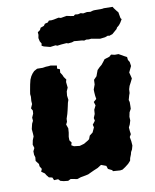

<svg xmlns="http://www.w3.org/2000/svg" viewBox="-84 -791 709 877"><g transform="rotate(-10 270.5 -353.0)"><path d="M160.8 21.6 140.4 19.4 125.4 15.4 116.8 6.4 97.8 7.4 92.2 -5.8 76.6 -9.4 67 -21.4 62 -30 46.4 -41 51.6 -53 43.4 -66.4 42.6 -77.4 30 -93.6 31.6 -110.4 28 -122.4 27.6 -138.6 34.6 -153 29.8 -169.4 33.8 -189.4 40.4 -205.4 39.8 -218.4 38 -240 43.8 -264 50 -276.6 48.8 -291.2 56.4 -308.4 57.4 -322.6 51 -333.8 59.2 -352.4 58.2 -367 59.8 -386.2 58.4 -398.8 61 -415 66 -442 71.2 -463.4 77.8 -478 85.6 -489.4 94.8 -499.2 109.8 -507.4 135.8 -507 151 -509.4 162.4 -509.8 173.6 -511 201.4 -506 199.8 -492 212.2 -486.8 210.6 -471.8 218.8 -459 223 -449 232.6 -435.8 229.6 -424.6 231 -411.2 232.4 -398.2 225.2 -381.8 223.2 -362.6 225.8 -342.4 221.4 -329.6 218.2 -314.4 214 -296 209.8 -279.6 203 -259 202.2 -244.8 196.2 -233.2 202.8 -214.6 201.4 -194.8 198 -175.6 198.2 -159.6 206.6 -148 202.8 -136 214.2 -129.4 240.6 -126.4 261.6 -132.4 281.4 -144.2 287.8 -149.2 293.6 -164.6 308.8 -176.4 319 -198.6 315.8 -211.2 328.4 -227.6 325.8 -240.6 333 -258 334.4 -277.4 343.6 -296.2 338.4 -312.8 352 -324.4 349.6 -339.4 348.4 -354.8 348 -368.6 356.2 -390.8 357.2 -412.4 371 -426.4 374.4 -436 381 -453.6 392.8 -465.4 402.8 -473.6 412.6 -485.8 421 -496.8 444.2 -503.8 453.6 -512.2 470.4 -508.4 487.6 -508.6 498 -502.8 511.6 -495 523.8 -488.6 525.4 -474.6 531.8 -464.4 534.6 -445.2 521.2 -417.2 525.8 -399.4 528.4 -388.6 519.4 -370.4 512.2 -356.8 507.6 -342 506.6 -324.6 503 -314.6 497.2 -294 500 -284 499.8 -265.2 499.4 -253 491.2 -238 487 -217.8 487.8 -200.8 482.4 -183 476.2 -170.4 477.6 -152.6 479.6 -138.6 472.4 -126.6 476 -107 477.6 -86.4 472.6 -68.8 466.6 -58.2 463.8 -47.2 457.6 -31.8 455.2 -19.8 443.8 -7.2 428.2 5 414.2 14.2 403 16 369.4 13.6 367.6 8.6 349 -0.4 344.2 -15.4 321 -24 303.4 -12.8 285.2 -5.2 268.2 2.6 256 8.4 243.4 11.2 221 15.2 203.2 20.8 173.2 15.4ZM186.4 -594.8 157.8 -602.2 148.2 -607.2 150 -617.4 143.4 -628.4 140 -644.2 142.8 -658.6 142 -671 153.6 -679.2 158.2 -689 174.4 -694.8 180.6 -703.6 194.8 -707 201 -714.6 213.6 -714 224.4 -715.4 246.6 -720 257.2 -717 284.4 -721.6 300.8 -718 316.4 -715.4 323.2 -721.2 337 -719.8 350 -722.8 361 -719.6 379.2 -722.8 394.6 -721 407.6 -724.6 415.4 -725.2H449.8L458.2 -726.6L498.4 -725.8L502.8 -718.6L512.8 -705.4L520.2 -696.6L525 -669L529.4 -663.2L520 -647.6L512.6 -638.2L502 -629.4L498.8 -623L476 -603.2L461 -598.2L453.8 -599.8L440.8 -595L416.6 -592.2L387.4 -597.4L377.6 -599.4L365.8 -598.2L354 -599.4L344 -596.6L334 -599L312 -600.6L298 -602L287.6 -598.4L269.8 -596.6L262.6 -599.2L237.2 -597.2L219.2 -594.8L211.4 -598Z"/></g></svg>

Font: Winky Rough
Style: Italic
Weight: 400
Italic angle: -8.97852°
Designer: Simon Atzbach
Foundry: typofactur
Version: Version 1.206